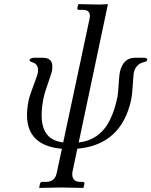

<svg xmlns="http://www.w3.org/2000/svg" viewBox="-20 -710 733 930"><path d="M286.1 -20 413.6 -618.2Q421.9 -657.7 390.1 -661.6Q384.8 -662.1 379.9 -662.1H360.8Q354 -664.1 354.5 -669.9L358.4 -688L360.8 -689.9Q361.8 -689.9 464.4 -688L501.5 -689.9L502.4 -688L361.3 -20Q463.4 -31.7 511.7 -127.4Q535.2 -174.3 549.3 -242.2Q551.8 -252.4 556.6 -326.7Q558.1 -348.1 561 -362.8Q577.1 -428.7 631.3 -430.2H676.3Q692.9 -430.2 693.4 -421.4Q693.4 -418.9 692.9 -418Q689.9 -412.1 677.7 -409.2Q637.2 -399.9 627.9 -356.9Q626.5 -350.6 621.6 -277.3Q619.6 -248 615.2 -226.1Q567.4 -8.3 354.5 10.3L330.1 127Q327.6 168.5 363.8 170.9H381.8Q389.2 172.9 389.2 179.2L384.8 198.2L382.3 200.2Q381.3 200.2 275.9 198.2L171.4 200.2L169.9 198.2L173.8 179.2Q176.8 171.9 183.6 170.9H202.6Q242.7 170.9 252.9 134.8Q253.9 130.4 254.9 127L279.8 10.7Q85 -6.3 114.7 -201.7Q116.7 -213.9 119.1 -226.1Q123.5 -246.6 152.3 -323.2Q160.2 -344.2 163.1 -356.9Q170.4 -399.9 133.8 -409.2Q122.6 -414.1 122.6 -418Q126.5 -429.7 145.5 -430.2H190.4Q244.6 -428.7 231 -362.8Q229 -354 203.1 -278.8Q195.8 -256.8 192.4 -242.2Q154.3 -63 251 -28.3Q267.1 -22.5 286.1 -20Z"/></svg>

Font: Linux Biolinum Capitals O
Style: Italic Samll Caps
Weight: 400
Italic angle: -12°
Designer: Philipp H. Poll
Foundry: Philipp H. Poll
Version: Version 0.6.2